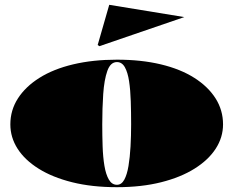

<svg xmlns="http://www.w3.org/2000/svg" viewBox="-20 -763 969 798"><path d="M466 -515Q567 -515 648.5 -495.5Q730 -476 787.5 -439.5Q845 -403 876 -354Q907 -305 907 -246Q907 -192 876.5 -145Q846 -98 788.5 -62Q731 -26 649.5 -5.5Q568 15 466 15Q362 15 280 -5.5Q198 -26 140.5 -62Q83 -98 53 -145Q23 -192 23 -246Q23 -305 54.5 -354Q86 -403 144 -439.5Q202 -476 284 -495.5Q366 -515 466 -515ZM466 -505Q439 -505 426 -468Q413 -431 409 -372Q405 -313 405 -246Q405 -200 406.5 -155Q408 -110 414 -74Q420 -38 432.5 -16.5Q445 5 466 5Q485 5 496.5 -16Q508 -37 514 -73Q520 -109 522.5 -154Q525 -199 525 -246Q525 -296 523.5 -342.5Q522 -389 516.5 -425.5Q511 -462 499 -483.5Q487 -505 466 -505ZM393 -571 386 -576 434 -743 746 -692Z"/></svg>

Font: Kalnia SemiExpanded
Style: Bold
Weight: 700
Width: 6
Designer: Frida Medrano
Foundry: Frida Medrano
Version: Version 1.105